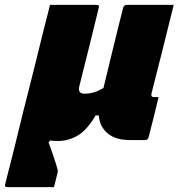

<svg xmlns="http://www.w3.org/2000/svg" viewBox="-90 -567 732 787"><path d="M307 -547Q318 -547 315 -536L276 -377Q266 -336 255.5 -295Q245 -254 235 -213Q228 -183 256 -183Q275 -183 293 -188Q311 -193 334 -206Q354 -288 374 -371Q394 -454 415 -536Q419 -547 429 -547H622Q600 -456 577 -365.5Q554 -275 531 -184Q529 -176 532 -172Q535 -169 541 -169H560Q550 -128 540 -86.5Q530 -45 519 -4Q516 7 505 7H441Q383 7 350.5 -21Q318 -49 315 -94H302Q267 -34 228.5 -11.5Q190 11 149 11Q132 11 116 9L109 16Q149 128 147 136Q142 157 139.5 167.5Q137 178 131 200H-61Q-72 200 -69 189Q-48 106 -29 30.5Q-10 -45 9 -125Q10 -128 11 -132Q31 -211 51 -290.5Q71 -370 90 -449Q97 -476 103.5 -501Q110 -526 115 -547Z"/></svg>

Font: Recursive Sn Lnr St Blk
Style: Italic
Weight: 900
Italic angle: -15°
Version: Version 1.079;hotconv 1.0.112;makeotfexe 2.5.65598; ttfautoh